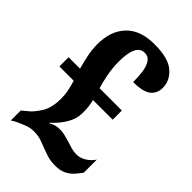

<svg xmlns="http://www.w3.org/2000/svg" viewBox="-220 -808 902 902"><g transform="rotate(45 230.5 -357.0)"><path d="M328 10Q294 10 270.5 2Q247 -6 228 -13Q204 -23 185.5 -28.5Q167 -34 141 -34Q118 -34 94 -24.5Q70 -15 49 -5L29 7V-59L54 -80Q76 -96 100 -133.5Q124 -171 124 -232Q124 -260 119 -284Q114 -308 106 -334H11V-395H87Q80 -420 71.5 -458Q63 -496 63 -534Q63 -622 111.5 -673Q160 -724 254 -724Q346 -724 386 -689Q426 -654 426 -606Q426 -570 400 -548.5Q374 -527 308 -527Q308 -561 304 -592Q300 -623 287 -643Q274 -663 249 -663Q192 -663 192 -547Q192 -506 200.5 -462.5Q209 -419 217 -395H365V-334H234Q240 -313 241.5 -294.5Q243 -276 243 -256Q243 -218 221.5 -181.5Q200 -145 166 -115L168 -112Q189 -127 223 -127Q240 -127 257.5 -122.5Q275 -118 292 -113Q307 -108 324 -103Q341 -98 360 -98Q383 -98 406 -111.5Q429 -125 445 -149V-62Q434 -47 419.5 -30Q405 -13 382.5 -1.5Q360 10 328 10Z"/></g></svg>

Font: Noto Serif Myanmar ExtraCondensed ExtraBold
Style: Regular
Weight: 800
Width: 2
Designer: Ben Mitchell and the Monotype Design Team
Foundry: Monotype Imaging Inc.
Version: Version 2.106; ttfautohint (v1.8.4.7-5d5b)